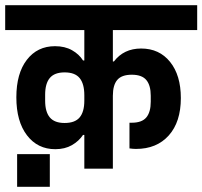

<svg xmlns="http://www.w3.org/2000/svg" viewBox="-30 -650 780 740"><path d="M0 0ZM409 -413Q447 -463 514 -463Q584 -463 625.5 -411.5Q667 -360 667 -272Q667 -180 620.5 -128Q574 -76 494 -76Q483 -76 469 -78V-177H478Q517 -177 534 -197.5Q551 -218 551 -258V-281Q551 -321 534 -341.5Q517 -362 478 -362Q439 -362 422 -342Q405 -322 405 -281V0H295V-130H290Q274 -106 247 -90.5Q220 -75 183 -75Q115 -75 74 -128.5Q33 -182 33 -275Q33 -367 73.5 -419.5Q114 -472 182 -472Q220 -472 247.5 -456.5Q275 -441 290 -417H295V-534H-10V-630H730V-534H405V-413ZM295 -283Q295 -327 277 -349Q259 -371 219 -371Q180 -371 162 -349.5Q144 -328 144 -285V-262Q144 -219 162 -197.5Q180 -176 219 -176Q259 -176 277 -197.5Q295 -219 295 -262ZM162 -56ZM36 -56H162V70H36Z"/></svg>

Font: Pragati Narrow
Style: Bold
Weight: 700
Designer: Hector Gatti, Marcela Romero, Pablo Cosgaya and Nicolas Silva
Foundry: Omnibus-Type
Version: Version 1.010; ttfautohint (v1.3)